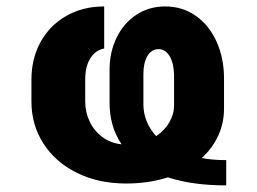

<svg xmlns="http://www.w3.org/2000/svg" viewBox="-20 -557 794 593"><path d="M498.5 -9.3Q439 9.8 370.1 9.8Q284.2 9.8 217.5 -23.2Q150.9 -56.2 114 -113.8Q77.1 -171.4 77.1 -243.2V-311.5Q77.1 -375.5 105.2 -427Q133.3 -478.5 184.6 -507.8Q235.8 -537.1 301.8 -537.1V-407.2Q274.4 -401.9 258.8 -376.7Q243.2 -351.6 243.2 -311.5V-243.2Q243.2 -210 257.1 -181.2Q271 -152.3 296.6 -133.5Q322.3 -114.7 355.5 -111.3Q317.4 -168 318.4 -243.2V-341.8Q318.4 -396 340.1 -440.7Q361.8 -485.4 400.9 -511.2Q439.9 -537.1 490.2 -537.1Q543.9 -537.1 585.2 -507.8Q626.5 -478.5 649.2 -427.7Q671.9 -377 671.9 -314.5V-221.7Q671.9 -177.2 654.1 -138.2Q636.2 -99.1 603 -68.8Q636.7 -62.5 678.7 -62.5V15.6Q574.7 15.6 498.5 -9.3ZM462.4 -136.7Q488.3 -153.8 502.9 -179Q517.6 -204.1 517.6 -232.4V-326.2Q516.6 -362.3 503.7 -383.8Q490.7 -405.3 469.7 -405.3Q448.2 -405.3 435.5 -384.3Q422.9 -363.3 422.9 -328.1V-234.4Q422.9 -207.5 432.9 -182.6Q442.9 -157.7 462.4 -136.7Z"/></svg>

Font: Pretendard GOV ExtraBold
Style: Regular
Weight: 800
Designer: Base glyphs from Inter by Rasmus Andersson; Hangeul glyphs from Noto Sans CJK(Source Han Sans) by Jang Soo-young and Kan
Foundry: Kil Hyung-jin
Version: Version 1.309